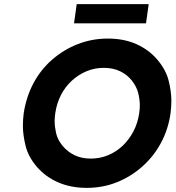

<svg xmlns="http://www.w3.org/2000/svg" viewBox="-20 -901 851 931"><path d="M401 10Q323 10 261.5 -17Q200 -44 158.5 -92.5Q117 -141 104 -194Q91 -247 91 -291Q91 -321 95 -352Q107 -431 142 -497Q177 -563 232.5 -611.5Q288 -660 357 -687Q426 -714 503 -714Q581 -714 641.5 -687Q702 -660 743.5 -611Q785 -562 798 -509Q811 -456 811 -412Q811 -383 807 -352Q796 -274 760.5 -208Q725 -142 669.5 -93Q614 -44 546 -17Q478 10 401 10ZM420 -132Q465 -132 504.5 -148.5Q544 -165 575 -194.5Q606 -224 627 -264Q648 -304 655 -352Q658 -372 658 -391Q658 -417 650.5 -448.5Q643 -480 620 -509.5Q597 -539 562.5 -555.5Q528 -572 483 -572Q439 -572 399.5 -555.5Q360 -539 328 -509.5Q296 -480 275.5 -440Q255 -400 248 -352Q245 -331 245 -312Q245 -287 252 -255.5Q259 -224 283 -194.5Q307 -165 341.5 -148.5Q376 -132 420 -132ZM339 -788 352 -881H701L688 -788Z"/></svg>

Font: Lexend SemBd
Style: Italic
Weight: 600
Italic angle: -8.13011°
Designer: Bonnie Shaver-Troup, Thomas Jockin
Foundry: Lexend
Version: Version 1.007